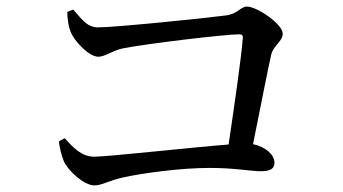

<svg xmlns="http://www.w3.org/2000/svg" viewBox="-20 -645 1040 582"><path d="M266 -83C290 -83 306 -97 357 -108C413 -120 527 -136 615 -136C692 -136 739 -126 771 -126C800 -126 812 -134 812 -152C812 -175 786 -200 747 -208C769 -316 791 -431 802 -479C809 -508 837 -519 837 -543C837 -572 759 -625 729 -625C708 -625 701 -602 663 -598C604 -590 328 -562 277 -562C242 -562 225 -591 202 -616L184 -609C184 -592 187 -566 193 -552C202 -523 249 -473 278 -473C298 -473 322 -492 351 -498C419 -512 662 -541 705 -541C713 -541 717 -538 716 -530C712 -473 690 -323 673 -207C558 -198 306 -170 266 -170C226 -170 201 -199 176 -226L159 -217C159 -203 166 -174 174 -155C188 -126 235 -83 266 -83Z"/></svg>

Font: Source Han Serif SC Medium
Style: Regular
Weight: 500
Designer: Ryoko NISHIZUKA 西塚涼子 (kana & ideographs); Frank Grießhammer (Latin, Greek & Cyrillic); Wenlong ZHANG 张文龙 (bopomofo); San
Foundry: Adobe
Version: Version 2.003;hotconv 1.1.1;makeotfexe 2.6.0